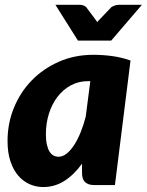

<svg xmlns="http://www.w3.org/2000/svg" viewBox="-20 -748 594 776"><path d="M335.5 -420Q297.5 -420 266.2 -403Q235 -386 212.5 -356.8Q190 -327.5 177.8 -288.8Q165.5 -250 165.5 -206Q165.5 -181 169.5 -163.5Q173.5 -146 180.2 -135.2Q187 -124.5 196.2 -119.5Q205.5 -114.5 216.5 -114.5Q233.5 -114.5 249.5 -127.2Q265.5 -140 279.8 -162Q294 -184 306 -213.5Q318 -243 326.5 -276.5L345 -420ZM311.5 -86.5Q280 -42.5 240.8 -17.2Q201.5 8 154.5 8Q126.5 8 100.5 -3.2Q74.5 -14.5 54.5 -37.2Q34.5 -60 22.5 -95.2Q10.5 -130.5 10.5 -178.5Q10.5 -249 36.2 -312.2Q62 -375.5 108.2 -423Q154.5 -470.5 218 -498.5Q281.5 -526.5 357.5 -526.5Q394.5 -526.5 432.5 -521.5Q470.5 -516.5 507.5 -503.5L444.5 0H361.5Q347 0 337.2 -3.8Q327.5 -7.5 321.8 -14Q316 -20.5 313.8 -29.5Q311.5 -38.5 311.5 -49ZM553.5 -728.5 429.5 -584H295L204 -728.5H302.5Q311 -728.5 318 -725.8Q325 -723 328.5 -719L362.5 -673.5Q367 -668 373 -659Q376.5 -663 379.8 -666.5Q383 -670 386.5 -673.5L430 -719Q434.5 -722 442.5 -725.2Q450.5 -728.5 459 -728.5Z"/></svg>

Font: Lato ExtraBold
Style: Italic
Weight: 800
Italic angle: -7°
Designer: Lukasz Dziedzic with Adam Twardoch and Botio Nikoltchev
Foundry: tyPoland Lukasz Dziedzic
Version: Version 2.015; 2015-08-06; http://www.latofonts.com/